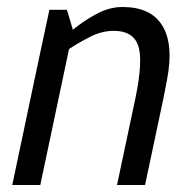

<svg xmlns="http://www.w3.org/2000/svg" viewBox="-20 -528 555 548"><path d="M394 0H314L367 -250Q389 -358 374 -399Q359 -440 305 -440Q271 -440 237.5 -423Q204 -406 177 -388L95 0H15L91 -360L121 -500H171L188 -443Q218 -468 255 -488Q292 -508 329 -508H330Q411 -508 443.5 -454.5Q476 -401 457 -302L447 -250Z"/></svg>

Font: Epunda Sans
Style: Italic
Weight: 400
Italic angle: -12.0243°
Designer: Simon Atzbach
Foundry: typofactur
Version: Version 2.204; ttfautohint (v1.8.4.7-5d5b)